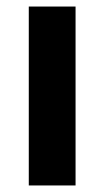

<svg xmlns="http://www.w3.org/2000/svg" viewBox="-20 -567 319 587"><path d="M211 0V-547H68V0Z"/></svg>

Font: Noto Sans Georgian SemiCondensed Bold
Style: Regular
Weight: 700
Width: 4
Designer: Monotype Design Team, Akaki Razmadze
Foundry: Google LLC
Version: Version 2.005